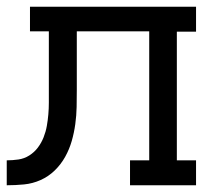

<svg xmlns="http://www.w3.org/2000/svg" viewBox="-20 -550 640 570"><path d="M0 0V-74Q17 -74 34.5 -76.5Q52 -79 67 -88.5Q82 -98 92.5 -112Q103 -126 109.5 -142.5Q116 -159 119 -176Q122 -193 123.5 -210.5Q125 -228 125 -245Q125 -262 125 -280V-281Q125 -281 125 -281.5Q125 -282 125 -282V-283Q125 -283 125 -283Q125 -283 125 -283V-457H69V-530H562V-456H505V-74H562V0H366V-74H423V-457H208V-283Q208 -258 207.5 -232.5Q207 -207 203.5 -181.5Q200 -156 193 -131.5Q186 -107 173.5 -84.5Q161 -62 142.5 -44Q124 -26 100.5 -15.5Q77 -5 51.5 -2.5Q26 0 0 0Z"/></svg>

Font: Iosevka Curly Slab Extended
Style: Regular
Weight: 400
Width: 7
Monospace: yes
Designer: Belleve Invis
Foundry: Belleve Invis
Version: Version 11.1.0; ttfautohint (v1.8.3)